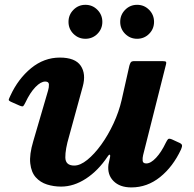

<svg xmlns="http://www.w3.org/2000/svg" viewBox="-20 -780 824 817"><path d="M563.5 -615Q533.5 -615 512.5 -636Q491.5 -657 491.5 -687Q491.5 -717 512.5 -738.2Q533.5 -759.5 563.5 -759.5Q593.5 -759.5 614.5 -738.2Q635.5 -717 635.5 -687Q635.5 -657 614.5 -636Q593.5 -615 563.5 -615ZM343.5 -615Q313.5 -615 292.5 -636Q271.5 -657 271.5 -687Q271.5 -717 292.5 -738.2Q313.5 -759.5 343.5 -759.5Q373.5 -759.5 394.5 -738.2Q415.5 -717 415.5 -687Q415.5 -657 394.5 -636Q373.5 -615 343.5 -615ZM24 -372.5Q57 -444.5 112.2 -489.8Q167.5 -535 234.5 -535Q300 -535 323.5 -500.2Q347 -465.5 332 -411.5L274 -200Q257.5 -144.5 258 -110Q258.5 -75.5 296 -75.5Q321.5 -75.5 351.5 -99.8Q381.5 -124 410.8 -164.5Q440 -205 463 -254.5Q486 -304 497.5 -354L530.5 -500.5Q533 -509.5 536.5 -514.8Q540 -520 552.5 -520H667Q681.5 -520 685.2 -518Q689 -516 686 -504.5L589 -120Q586 -108 587 -96.2Q588 -84.5 602.5 -84.5Q621.5 -84.5 644 -108.5Q666.5 -132.5 685.5 -172.5Q691 -183.5 695 -187.8Q699 -192 711.5 -187L738.5 -174.5Q752.5 -169 754.2 -163Q756 -157 750.5 -144.5Q716 -70.5 661.2 -26.5Q606.5 17.5 539 17.5Q489.5 17.5 462.8 -9.8Q436 -37 441.5 -80L448.5 -112.5Q450 -121.5 446.5 -121.8Q443 -122 438 -114Q398 -54 346 -20Q294 14 240 14Q208.5 14 180 5Q151.5 -4 132.2 -25.5Q113 -47 108.8 -84.5Q104.5 -122 121.5 -179L184.5 -394.5Q188.5 -407.5 188.2 -420.2Q188 -433 172.5 -433Q153.5 -433 130.8 -409.5Q108 -386 88 -343.5Q82 -331.5 78.8 -328.5Q75.5 -325.5 62.5 -331L28.5 -346Q16 -351.5 17.2 -356.2Q18.5 -361 24 -372.5Z"/></svg>

Font: Besley*
Style: Bold Italic
Weight: 700
Italic angle: -13°
Designer: Owen Earl
Foundry: indestructible type*
Version: Version 2.000; ttfautohint (v1.8.3)